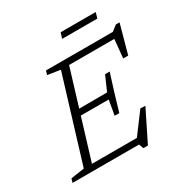

<svg xmlns="http://www.w3.org/2000/svg" viewBox="-224 -1018 1163 1211"><g transform="rotate(-30 358.0 -413.0)"><path d="M269.5 -655 177 -669 185.5 -698H342L129 0H-24.5L-15.5 -28.5L82.5 -43ZM660.5 -679.5 678 -655H286L300 -698H672.5L712.5 -729H739L681.5 -520H645ZM472.5 33.5 460 0H86.5L100.5 -43H499.5L455.5 -24.5L581.5 -193.5L617 -191.5L505.5 33.5ZM451.5 -234H417.5L436.5 -341.5L207 -342L220.5 -384.5L450 -385.5L496.5 -491.5H530L489.5 -362.5ZM373.5 -819.5 386 -860.5H641.5L629.5 -819.5Z"/></g></svg>

Font: Newsreader 9pt Light
Style: Italic
Weight: 300
Italic angle: -17°
Designer: Hugues Gentile
Foundry: Production Type
Version: Version 1.003